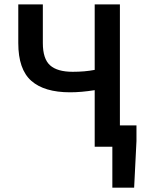

<svg xmlns="http://www.w3.org/2000/svg" viewBox="-20 -674 666 882"><path d="M415 0V-259.8Q353.5 -250 301.8 -250Q183.6 -250 123.8 -302.7Q64 -355.5 64 -476.1V-653.8H176.8V-476.1Q176.8 -403.8 210 -374Q243.2 -344.2 314 -344.2Q370.1 -344.2 415 -353V-653.8H530.8V-98.1H606.9V-25.9L596.2 188H496.1V0Z"/></svg>

Font: Source Sans 3 Semibold
Style: Regular
Weight: 600
Designer: Paul D. Hunt
Foundry: Adobe
Version: Version 3.052;hotconv 1.1.0;makeotfexe 2.6.0